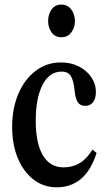

<svg xmlns="http://www.w3.org/2000/svg" viewBox="-20 -807 472 838"><path d="M227 10.5Q170.5 10.5 126.8 -23Q83 -56.5 58 -116Q33 -175.5 33 -253Q33 -334.5 60.5 -398.2Q88 -462 136 -498.2Q184 -534.5 246 -534.5Q289.5 -534.5 324 -517Q358.5 -499.5 378.5 -470Q398.5 -440.5 398.5 -405Q398.5 -377 386.2 -361Q374 -345 353 -345Q329 -345 318.8 -362.2Q308.5 -379.5 306 -409Q301.5 -454.5 289.5 -474.5Q277.5 -494.5 249 -494.5Q195.5 -494.5 165.8 -436.8Q136 -379 136 -280.5Q136 -181.5 167.2 -129Q198.5 -76.5 257.5 -76.5Q296.5 -76.5 327.5 -94.8Q358.5 -113 383.5 -154L401.5 -139.5Q354.5 10.5 227 10.5ZM247.5 -644.5Q220 -644.5 205 -665.8Q190 -687 190 -714.5Q190 -744.5 205.2 -765.8Q220.5 -787 247.5 -787Q275 -787 291 -765.8Q307 -744.5 307 -714.5Q307 -687 291.5 -665.8Q276 -644.5 247.5 -644.5Z"/></svg>

Font: Libre Caslon Condensed Medium
Style: Regular
Weight: 500
Designer: Pablo Impallari, Rodrigo Fuenzalida, Katja Schimmel, Ertekin Erdin
Foundry: Pablo Impallari, Rodrigo Fuenzalida
Version: Version 2.000; ttfautohint (v1.8.4.7-5d5b);gftools[0.9.33]